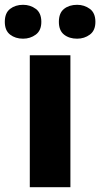

<svg xmlns="http://www.w3.org/2000/svg" viewBox="-53 -779 417 799"><path d="M240 0H71V-549H240ZM-33 -688Q-33 -725 -11 -742Q11 -759 43 -759Q73 -759 96 -742Q119 -725 119 -688Q119 -652 96 -635Q73 -618 43 -618Q11 -618 -11 -635Q-33 -652 -33 -688ZM192 -688Q192 -725 213.5 -742Q235 -759 268 -759Q298 -759 321 -742Q344 -725 344 -688Q344 -652 321 -635Q298 -618 268 -618Q235 -618 213.5 -635Q192 -652 192 -688Z"/></svg>

Font: Noto Sans Khmer UI ExtraBold
Style: Regular
Weight: 800
Designer: Danh Hong and the Monotype Design Team
Foundry: Monotype Imaging Inc.
Version: Version 2.002; ttfautohint (v1.8.4.7-5d5b)